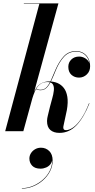

<svg xmlns="http://www.w3.org/2000/svg" viewBox="-20 -770 560 1127"><path d="M10.5 0 211 -747.5H120V-750H323L117 0ZM329 10Q295 10 275.5 -7Q256 -24 256 -60Q256 -67 257.5 -76.2Q259 -85.5 261 -92.5L273.5 -144Q279 -166 286.2 -191Q293.5 -216 296 -238.2Q298.5 -260.5 290.5 -274.5Q282.5 -288.5 258 -288.5Q230 -288.5 212.5 -273Q195 -257.5 185.2 -234.8Q175.5 -212 169 -190H166.5Q177.5 -232.5 193.5 -254.5Q209.5 -276.5 228.8 -284.2Q248 -292 268.5 -292Q294.5 -292 316.8 -282.8Q339 -273.5 354.5 -253.8Q370 -234 375.2 -202Q380.5 -170 372.5 -124L352.5 -30.5Q352 -29 351.8 -26Q351.5 -23 351.5 -21.5Q351.5 -6 367 -6Q387 -6 410.2 -22.5Q433.5 -39 457.2 -73.8Q481 -108.5 502.5 -164L505 -163Q471.5 -79.5 429 -34.8Q386.5 10 329 10ZM218.5 -240.5Q209.5 -240.5 202 -242.5Q194.5 -244.5 190.5 -247L191.5 -250Q196 -247 202.2 -245Q208.5 -243 218.5 -243Q240 -243 254.2 -259Q268.5 -275 280.2 -301.5Q292 -328 305 -359.5Q327 -410.5 355 -440.2Q383 -470 426.5 -470Q452 -470 470.5 -458.2Q489 -446.5 499 -426.2Q509 -406 509 -381Q509 -351.5 489.5 -333Q470 -314.5 444 -314.5Q417.5 -314.5 399.2 -331Q381 -347.5 381 -378Q381 -403.5 398.8 -420.8Q416.5 -438 444.5 -438Q460 -438 474.8 -430.8Q489.5 -423.5 498.8 -410.8Q508 -398 508 -381H506.5Q506.5 -405 496.8 -424.5Q487 -444 469.2 -455.5Q451.5 -467 426.5 -467Q384 -467 356.2 -437.2Q328.5 -407.5 308 -358.5Q294.5 -325 282 -298.2Q269.5 -271.5 254.8 -256Q240 -240.5 218.5 -240.5ZM108.5 337V334.5Q141.5 334.5 174.2 320.8Q207 307 233.5 283Q260 259 274.5 227.5Q289 196 285.5 160.5H287Q287 179 277 192.5Q267 206 251 213Q235 220 218 220Q185.5 220 169 202.8Q152.5 185.5 152.5 160.5Q152.5 144 161.5 129.5Q170.5 115 186 106Q201.5 97 220.5 97Q249 97 269 116.5Q289 136 289 172.5Q289 206.5 273.2 236.2Q257.5 266 231.5 288.8Q205.5 311.5 173.5 324.2Q141.5 337 108.5 337Z"/></svg>

Font: Bodoni Moda 72pt SemiBold
Style: Italic
Weight: 600
Italic angle: -13°
Designer: Owen Earl
Foundry: indestructible type
Version: Version 2.004